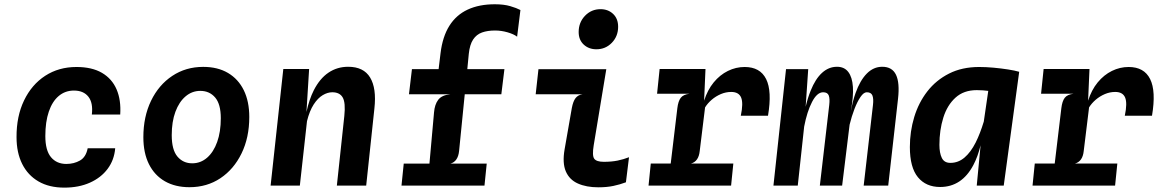

<svg xmlns="http://www.w3.org/2000/svg" viewBox="-20 -870 5440 900"><path d="M281.5 9.5Q210.5 9.5 160.5 -19.5Q110.5 -48.5 84 -101.5Q57.5 -154.5 57.5 -227Q57 -325 92.8 -399.2Q128.5 -473.5 192 -514.8Q255.5 -556 338.5 -556Q411 -556 458 -528.5Q505 -501 526.5 -451Q548 -401 543.5 -333H410.5Q417 -388 394.2 -416.8Q371.5 -445.5 326.5 -445.5Q285.5 -445.5 255.2 -420Q225 -394.5 208.8 -346.8Q192.5 -299 192.5 -232Q192.5 -165 219 -133.2Q245.5 -101.5 291 -101.5Q326.5 -101.5 354.8 -117.5Q383 -133.5 391 -175H520Q515.5 -120 484.5 -78.5Q453.5 -37 401.5 -13.8Q349.5 9.5 281.5 9.5Z M868 7.5Q801.5 7.5 753 -20.2Q704.5 -48 678.2 -100.5Q652 -153 652 -227Q652 -323 688 -397.5Q724 -472 787.5 -514.2Q851 -556.5 932.5 -556.5Q1000.5 -556.5 1048.8 -528Q1097 -499.5 1122.8 -447Q1148.5 -394.5 1148.5 -321.5Q1148.5 -225 1112.2 -150.8Q1076 -76.5 1013 -34.5Q950 7.5 868 7.5ZM881 -104.5Q920.5 -104.5 950.8 -130.8Q981 -157 998 -204.5Q1015 -252 1015 -316Q1015 -382 988.5 -413Q962 -444 919 -444Q880 -444 849.8 -418.2Q819.5 -392.5 802.2 -346Q785 -299.5 785 -236.5Q785 -167.5 811.8 -136Q838.5 -104.5 881 -104.5Z M1248.5 0 1308 -546.5H1429L1416.5 -345Q1429.5 -404.5 1451 -447Q1479 -502 1519.8 -529.5Q1560.5 -557 1612 -557Q1684.5 -557 1715 -506.5Q1745.5 -456 1735 -361.5L1696.5 0H1559L1594 -326.5Q1600.5 -388.5 1586.5 -413Q1572.5 -437.5 1537.5 -437.5Q1515.5 -437.5 1492.8 -424Q1470 -410.5 1450.5 -380.5Q1431 -350.5 1419 -302L1385.5 0Z M1862 0 1872.5 -103H1993L2014.5 -343Q2017.5 -380 2034 -402Q2050.5 -424 2090 -428H1897L1911 -546H2036L2045 -620.5Q2054.5 -698.5 2086.5 -749.2Q2118.5 -800 2172.2 -825Q2226 -850 2299.5 -850Q2342 -850 2371.8 -841.2Q2401.5 -832.5 2419.5 -823L2404 -698Q2388.5 -710 2359.2 -718.5Q2330 -727 2300.5 -727Q2265.5 -727 2239.5 -717.8Q2213.5 -708.5 2197.8 -684.8Q2182 -661 2177.5 -618L2170.5 -546H2344.5L2330 -428H2158.5L2132 -162.5Q2129.5 -137.5 2119 -122.5Q2108.5 -107.5 2091 -103H2261.5L2251 0Z M2775.5 -639Q2740 -639 2716.2 -661Q2692.5 -683 2692.5 -720Q2692.5 -765 2722.2 -796Q2752 -827 2795 -827Q2830.5 -827 2854 -804.8Q2877.5 -782.5 2877.5 -744.5Q2877.5 -700 2848 -669.5Q2818.5 -639 2775.5 -639ZM2784.5 8Q2728.5 8 2688.8 -9.8Q2649 -27.5 2632.2 -66.8Q2615.5 -106 2626.5 -169.5L2660.5 -364Q2666.5 -395.5 2678 -410.2Q2689.5 -425 2710 -428H2491L2504 -545.5H2822L2763 -189Q2755 -140.5 2765.5 -126Q2776 -111.5 2810.5 -111.5Q2846.5 -111.5 2874.8 -117.2Q2903 -123 2928.5 -133L2914 -15.5Q2886 -5 2855.2 1.5Q2824.5 8 2784.5 8Z M3020 0 3030.5 -103.5H3124L3155 -362.5Q3159 -396 3171 -411.5Q3183 -427 3211.5 -430.5H3060L3072 -546.5H3287L3280.5 -398Q3296.5 -448.5 3325.5 -483.8Q3354.5 -519 3392 -537.5Q3429.5 -556 3470.5 -556Q3543 -556 3571.2 -499.5Q3599.5 -443 3580 -327.5H3452.5Q3465 -386.5 3454 -412.8Q3443 -439 3407.5 -439Q3382.5 -439 3359 -429Q3335.5 -419 3316.2 -402.5Q3297 -386 3285 -366.5L3260 -162.5Q3257.5 -137.5 3247 -122.8Q3236.5 -108 3219 -103.5H3417.5L3407 0Z M3605.5 0 3664.5 -546H3768.5L3756.5 -369.5Q3766.5 -412 3780 -445Q3802 -500 3833.2 -528.5Q3864.5 -557 3903.5 -557Q3938 -557 3956.5 -532.5Q3975 -508 3978 -462.8Q3981 -417.5 3969 -354V-352Q3977.5 -397.5 3990.5 -434Q4011.5 -493 4043 -525Q4074.5 -557 4115.5 -557Q4162 -557 4180 -519.5Q4198 -482 4189.5 -407L4143.5 0H4028.5L4072 -377.5Q4075.5 -407 4069.5 -422.2Q4063.5 -437.5 4043 -437.5Q4028.5 -437.5 4013.5 -415.5Q3998.5 -393.5 3985.2 -359Q3972 -324.5 3962.5 -285.5L3927.5 0H3823L3867 -377.5Q3870.5 -407.5 3864.8 -422.5Q3859 -437.5 3838.5 -437.5Q3810 -437.5 3786.5 -392.2Q3763 -347 3749.5 -276.5L3719.5 0Z M4558.5 0 4576.5 -189Q4563.5 -135.5 4542.5 -96Q4515.5 -45 4476.5 -19.2Q4437.5 6.5 4387 6.5Q4320.5 6.5 4282.8 -39.2Q4245 -85 4245 -180.5Q4245 -254 4265.5 -321.5Q4286 -389 4327 -441.8Q4368 -494.5 4428.8 -525.2Q4489.5 -556 4570 -556Q4601 -556 4636.8 -552.8Q4672.5 -549.5 4704.8 -544.5Q4737 -539.5 4757.5 -533.5L4685 0ZM4612.5 -444Q4599 -445.5 4587.5 -446.5Q4569 -447.5 4558.5 -447.5Q4497.5 -447.5 4458.8 -412.2Q4420 -377 4401.8 -318.5Q4383.5 -260 4383.5 -191Q4383.5 -153 4394.8 -129.8Q4406 -106.5 4435 -106.5Q4472 -106.5 4501.2 -131.5Q4530.5 -156.5 4553.5 -202Q4574.5 -244 4591.5 -300Z M4820 0 4830.5 -103.5H4924L4955 -362.5Q4959 -396 4971 -411.5Q4983 -427 5011.5 -430.5H4860L4872 -546.5H5087L5080.5 -398Q5096.5 -448.5 5125.5 -483.8Q5154.5 -519 5192 -537.5Q5229.5 -556 5270.5 -556Q5343 -556 5371.2 -499.5Q5399.5 -443 5380 -327.5H5252.5Q5265 -386.5 5254 -412.8Q5243 -439 5207.5 -439Q5182.5 -439 5159 -429Q5135.5 -419 5116.2 -402.5Q5097 -386 5085 -366.5L5060 -162.5Q5057.5 -137.5 5047 -122.8Q5036.5 -108 5019 -103.5H5217.5L5207 0Z"/></svg>

Font: Spline Sans Mono SemiBold
Style: Italic
Weight: 600
Italic angle: -4°
Monospace: yes
Version: Version 1.004